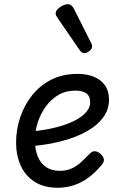

<svg xmlns="http://www.w3.org/2000/svg" viewBox="-20 -868 566 907"><path d="M253 19Q188 19 144 -9Q100 -37 78 -85.5Q56 -134 56 -195Q56 -255 75 -312.5Q94 -370 131 -417Q168 -464 222 -491.5Q276 -519 346 -519Q391 -519 424.5 -505Q458 -491 476.5 -464Q495 -437 495 -396Q495 -357 475 -324.5Q455 -292 419.5 -266.5Q384 -241 336.5 -222.5Q289 -204 233 -192.5Q177 -181 117 -177L125 -247Q165 -250 205 -257.5Q245 -265 281.5 -277Q318 -289 346 -305.5Q374 -322 390 -342Q406 -362 406 -385Q406 -414 387.5 -427Q369 -440 336 -440Q291 -440 256 -419.5Q221 -399 196 -364.5Q171 -330 158 -288.5Q145 -247 145 -205Q145 -160 159 -127.5Q173 -95 199 -78Q225 -61 262 -61Q293 -61 317 -71.5Q341 -82 361.5 -100.5Q382 -119 403 -141Q416 -155 429.5 -153.5Q443 -152 455 -141Q468 -129 470.5 -117Q473 -105 462 -91Q430 -52 396 -27.5Q362 -3 326 8Q290 19 253 19ZM378 -617Q372 -617 366 -621Q360 -625 353 -636L253 -782Q248 -789 245.5 -793.5Q243 -798 243 -805Q243 -815 252.5 -825Q262 -835 275.5 -841.5Q289 -848 301 -848Q320 -848 331 -823L410 -666Q414 -660 414.5 -656.5Q415 -653 415 -649Q415 -636 402 -626.5Q389 -617 378 -617Z"/></svg>

Font: Playwrite ZA
Style: Regular
Weight: 400
Designer: Veronika Burian, José Scaglione
Foundry: TypeTogether
Version: Version 1.002